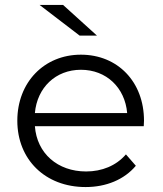

<svg xmlns="http://www.w3.org/2000/svg" viewBox="-20 -751 658 776"><path d="M372 -607 235 -731H140L302 -607ZM562 -263C562 -421 455 -530 307 -530C159 -530 50 -419 50 -263C50 -107 162 5 326 5C409 5 482 -25 529 -81L489 -127C449 -81 392 -58 328 -58C213 -58 129 -131 121 -241H561C561 -249 562 -257 562 -263ZM307 -469C410 -469 485 -397 494 -294H121C130 -397 205 -469 307 -469Z"/></svg>

Font: Talent
Style: Regular
Weight: 400
Designer: Mike Powis
Version: Version 1.001;hotconv 1.0.109;makeotfexe 2.5.65596